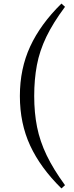

<svg xmlns="http://www.w3.org/2000/svg" viewBox="-20 -841 414 1072"><path d="M171 -305Q171 -211 187 -131.5Q203 -52 240.5 26Q278 104 343 193L323 211Q206 96 148.5 -28Q91 -152 91 -305Q91 -457 148.5 -581.5Q206 -706 323 -821L343 -803Q276 -713 238.5 -635Q201 -557 186 -477.5Q171 -398 171 -305Z"/></svg>

Font: Noto Serif JP ExtraLight Medium
Style: Regular
Weight: 500
Version: Version 2.003-H1;hotconv 1.1.1;makeotfexe 2.6.0